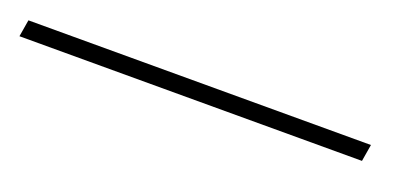

<svg xmlns="http://www.w3.org/2000/svg" viewBox="-61 -24 559 256"><g transform="rotate(20 219.0 104.0)"><path d="M-47 116H439L443 92H-43Z"/></g></svg>

Font: Jost ExtraLight
Style: Italic
Weight: 250
Italic angle: -5°
Version: Version 3.710